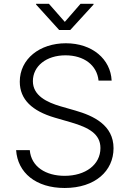

<svg xmlns="http://www.w3.org/2000/svg" viewBox="-20 -962 672 995"><path d="M314.9 12.2C473.1 12.2 568.4 -76.2 568.4 -193.8C568.4 -314 463.9 -362.3 370.1 -389.2L293.9 -411.1C223.6 -431.6 150.4 -466.3 150.4 -541.5C150.4 -619.1 219.7 -675.3 319.3 -675.3C414.6 -675.3 482.4 -625 490.7 -544.4H558.6C553.2 -655.3 458.5 -737.8 321.3 -737.8C186 -737.8 82.5 -656.7 82.5 -538.6C82.5 -446.3 147 -386.7 263.2 -352.5L349.1 -327.6C440.4 -300.8 500.5 -267.6 500.5 -194.8C500.5 -108.4 422.9 -50.8 314.9 -50.8C218.3 -50.8 141.6 -97.2 134.3 -184.1H63.5C71.3 -66.9 166 12.2 314.9 12.2ZM233.4 -942.4H167V-938.5L286.6 -806.6H344.2L464.8 -938.5V-942.4H397.5L315.9 -848.6Z"/></svg>

Font: Raveo Light
Style: Regular
Weight: 300
Designer: Jakub Foglar, Rasmus Andersson (Inter)
Foundry: Jakubfoglar.com
Version: Version 1.100;Glyphs 3.2.3 (3260)